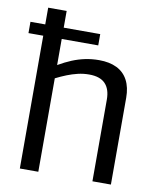

<svg xmlns="http://www.w3.org/2000/svg" viewBox="-89 -805 715 870"><g transform="rotate(10 268.5 -370.0)"><path d="M-6 -611V-663H315V-611ZM62 0V-740H147V-491Q178 -509 207 -521Q236 -533 266.5 -539.5Q297 -546 331 -546Q379 -546 412.5 -529.5Q446 -513 463.5 -480Q481 -447 481 -399V0H396V-376Q396 -424 372 -449Q348 -474 298 -474Q271 -474 246 -468Q221 -462 197 -452.5Q173 -443 147 -430V0Z"/></g></svg>

Font: Georama ExtraCondensed Thin
Style: Regular
Weight: 400
Version: Version 1.001